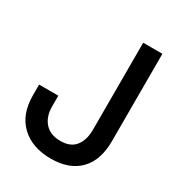

<svg xmlns="http://www.w3.org/2000/svg" viewBox="-171 -811 866 935"><g transform="rotate(30 262.5 -343.0)"><path d="M24 -210V-270H132V-210Q132 -153 162.5 -118.5Q193 -84 251 -84Q307 -84 334 -118.5Q361 -153 361 -210V-700H469V-210Q469 -101 412.5 -43.5Q356 14 253 14Q148 14 86 -44.5Q24 -103 24 -210Z"/></g></svg>

Font: Space Grotesk Frontify Medium
Style: Regular
Weight: 500
Designer: Florian Karsten
Version: Version 2.000